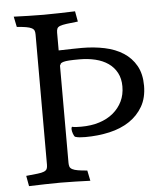

<svg xmlns="http://www.w3.org/2000/svg" viewBox="-52 -759 698 808"><g transform="rotate(-5 297.5 -355.0)"><path d="M212 -555Q241 -556 270 -556.5Q299 -557 310 -557Q361 -557 406 -547.5Q451 -538 484.5 -516.5Q518 -495 537.5 -460.5Q557 -426 557 -376Q557 -325 536 -288.5Q515 -252 479 -228Q443 -204 394.5 -193Q346 -182 292 -182Q279 -182 268.5 -183Q258 -184 249 -187Q245 -190 241 -201Q237 -212 237 -221Q237 -227 240 -230Q247 -228 257.5 -227.5Q268 -227 279 -227Q321 -227 355.5 -238Q390 -249 414.5 -269.5Q439 -290 452.5 -318Q466 -346 466 -381Q466 -414 453 -438.5Q440 -463 417 -479Q394 -495 363 -502.5Q332 -510 296 -510Q269 -510 253 -509Q237 -508 228.5 -505.5Q220 -503 217 -500Q214 -497 214 -493L212 -492V-80Q212 -70 214.5 -63.5Q217 -57 225.5 -52.5Q234 -48 249 -45.5Q264 -43 288 -41L297 3Q265 2 235 1Q205 0 171 0Q140 0 105.5 1Q71 2 38 3L30 -41Q60 -44 78 -46Q96 -48 105.5 -52Q115 -56 118 -62.5Q121 -69 121 -80V-630Q121 -640 118.5 -646.5Q116 -653 107.5 -657.5Q99 -662 84 -664.5Q69 -667 45 -669L36 -713Q68 -712 98 -711Q128 -710 162 -710Q193 -710 227.5 -711Q262 -712 295 -713L303 -669Q273 -666 255 -663.5Q237 -661 227.5 -657.5Q218 -654 215 -647.5Q212 -641 212 -630Z"/></g></svg>

Font: Lusitana
Style: Regular
Weight: 400
Designer: Ana Paula Megda
Foundry: Ana Paula Megda
Version: Version 1.000; ttfautohint (v1.1) -l 8 -r 50 -G 200 -x 14 -D